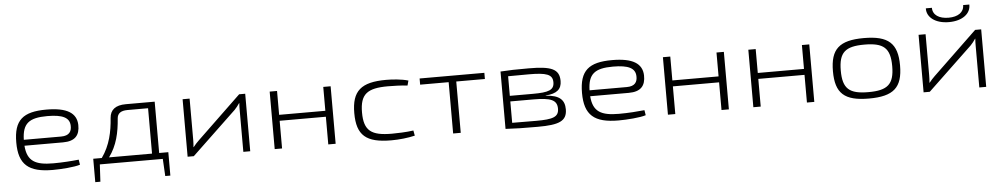

<svg xmlns="http://www.w3.org/2000/svg" viewBox="-43 -1083 8406 1610"><g transform="rotate(-5 4160.5 -277.5)"><path d="M369 -43C220 -43 151 -79 141 -211H466C568 -211 608 -259 606 -346C603 -446 524 -497 350 -497C154 -497 75 -433 75 -244C75 -58 156 12 361 12C431 12 543 4 591 -12L584 -55C529 -49 447 -43 369 -43ZM353 -442C482 -442 540 -413 542 -345C544 -297 523 -261 454 -261H140C143 -398 199 -442 353 -442Z M1338 -52H1261V-484H1018C931 -484 886 -448 881 -380C873 -266 850 -153 778 -52H706V145H749L757 0H1287L1295 145H1338ZM1201 -52H839C908 -146 931 -252 940 -371C943 -412 971 -434 1027 -434H1201Z M2023 0V-484H1972L1601 -128C1586 -114 1567 -93 1554 -76H1552C1554 -98 1555 -117 1555 -138V-484H1496V0H1548L1923 -357C1937 -371 1953 -392 1965 -410H1967C1965 -388 1965 -368 1965 -348V0Z M2742 -484H2680V-283H2291V-484H2229V0H2291V-233H2680V0H2742Z M3210 -497C2999 -497 2920 -429 2920 -242C2920 -55 2998 12 3210 12C3277 12 3350 4 3409 -10L3401 -54C3342 -45 3257 -43 3220 -43C3047 -43 2985 -87 2985 -242C2985 -397 3047 -442 3220 -442C3263 -442 3336 -440 3385 -434L3396 -475C3338 -492 3260 -497 3210 -497Z M4036 -432V-484H3491V-432H3731V0H3795V-432Z M4532 -250C4627 -256 4667 -292 4667 -360C4667 -462 4599 -489 4408 -489C4300 -489 4246 -488 4172 -483V0C4257 5 4318 6 4443 6C4623 6 4690 -21 4690 -120C4690 -197 4650 -241 4532 -248ZM4606 -355C4606 -289 4558 -273 4427 -273H4232V-438C4274 -439 4333 -439 4406 -439C4553 -439 4606 -422 4606 -355ZM4435 -45C4350 -45 4278 -45 4232 -46V-226H4427C4573 -226 4625 -204 4625 -131C4625 -61 4575 -45 4435 -45Z M5131 -43C4982 -43 4913 -79 4903 -211H5228C5330 -211 5370 -259 5368 -346C5365 -446 5286 -497 5112 -497C4916 -497 4837 -433 4837 -244C4837 -58 4918 12 5123 12C5193 12 5305 4 5353 -12L5346 -55C5291 -49 5209 -43 5131 -43ZM5115 -442C5244 -442 5302 -413 5304 -345C5306 -297 5285 -261 5216 -261H4902C4905 -398 4961 -442 5115 -442Z M6052 -484H5990V-283H5601V-484H5539V0H5601V-233H5990V0H6052Z M6771 -484H6709V-283H6320V-484H6258V0H6320V-233H6709V0H6771Z M7231 -497C7024 -497 6949 -428 6949 -242C6949 -56 7024 12 7231 12C7438 12 7514 -56 7514 -242C7514 -428 7438 -497 7231 -497ZM7231 -442C7392 -442 7448 -395 7448 -242C7448 -89 7392 -42 7231 -42C7070 -42 7015 -89 7015 -242C7015 -395 7070 -442 7231 -442Z M8085 -700C8085 -639 8033 -605 7955 -605C7875 -605 7822 -639 7822 -700H7771C7768 -625 7840 -568 7955 -568C8070 -568 8140 -625 8137 -700ZM8218 0V-484H8167L7796 -128C7781 -114 7762 -93 7749 -76H7747C7749 -98 7750 -117 7750 -138V-484H7691V0H7743L8118 -357C8132 -371 8148 -392 8160 -410H8162C8160 -388 8160 -368 8160 -348V0Z"/></g></svg>

Font: Exo 2 Light Expanded
Style: Regular
Weight: 300
Width: 7
Designer: Natanael Gama
Version: Version 1.001;PS 001.001;hotconv 1.0.70;makeotf.lib2.5.58329